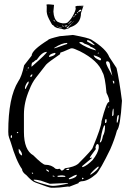

<svg xmlns="http://www.w3.org/2000/svg" viewBox="-20 -842 600 897"><path d="M258.8 -672.9 320.3 -678.7Q390.6 -666 406.2 -657.2Q476.6 -613.3 490.2 -576.2L524.4 -524.4Q537.1 -469.7 549.8 -371.1Q542 -248 526.4 -232.4Q515.6 -191.4 495.1 -144.5Q448.2 -47.9 429.7 -29.3Q390.6 4.9 360.4 4.9Q346.7 7.8 346.7 13.7L303.7 30.3L297.9 29.3Q255.9 35.2 232.4 35.2H219.7Q210 35.2 145.5 10.7Q128.9 4.9 103.5 -23.4Q83 -38.1 83 -51.8Q55.7 -89.8 30.3 -176.8Q19.5 -206.1 19.5 -210.9L18.6 -226.6Q18.6 -386.7 65.4 -461.9Q81.1 -483.4 92.8 -537.1L127.9 -582Q127.9 -607.4 205.1 -655.3Q205.1 -660.2 258.8 -672.9ZM390.6 -654.3H386.7V-648.4Q416 -630.9 421.9 -630.9V-632.8Q400.4 -654.3 390.6 -654.3ZM353.5 -645.5 350.6 -642.6V-641.6Q383.8 -618.2 427.7 -606.4V-608.4Q420.9 -617.2 402.3 -624Q402.3 -628.9 373 -638.7Q367.2 -645.5 357.4 -645.5ZM233.4 -618.2V-616.2Q237.3 -616.2 282.2 -632.8L293.9 -636.7V-641.6Q269.5 -641.6 233.4 -618.2ZM91.8 -307.6V-225.6Q91.8 -140.6 135.7 -116.2Q179.7 -72.3 191.4 -72.3Q220.7 -72.3 239.3 -53.7L248 -51.8L258.8 -53.7L267.6 -44.9H268.6Q274.4 -44.9 283.2 -55.7Q328.1 -62.5 344.7 -76.2Q413.1 -144.5 413.1 -152.3Q454.1 -250 454.1 -275.4Q477.5 -365.2 488.3 -365.2H490.2V-371.1Q490.2 -382.8 477.5 -408.2Q470.7 -486.3 459 -503.9Q438.5 -559.6 353.5 -602.5Q324.2 -616.2 318.4 -616.2H311.5Q267.6 -596.7 263.7 -596.7Q260.7 -596.7 260.7 -588.9Q206.1 -551.8 195.3 -540L147.5 -478.5Q129.9 -456.1 117.2 -422.9Q91.8 -364.3 91.8 -307.6ZM127 -532.2V-531.2H128.9Q199.2 -592.8 199.2 -599.6H198.2Q176.8 -599.6 151.4 -562.5Q146.5 -562.5 135.7 -551.8Q127 -551.8 127 -532.2ZM439.5 -596.7 435.5 -592.8H443.4ZM209 -577.1V-576.2H211.9Q239.3 -583 239.3 -592.8L237.3 -594.7H234.4Q209 -588.9 209 -577.1ZM418 -584Q418 -572.3 445.3 -560.5H449.2Q452.1 -560.5 452.1 -565.4Q452.1 -573.2 418 -584ZM478.5 -555.7 475.6 -551.8V-547.9Q475.6 -540 504.9 -487.3L495.1 -528.3Q495.1 -555.7 480.5 -555.7ZM111.3 -527.3 109.4 -524.4V-522.5H114.3V-527.3ZM107.4 -515.6H104.5V-512.7L107.4 -514.6ZM128.9 -495.1 121.1 -487.3V-483.4H125Q130.9 -483.4 130.9 -494.1V-495.1ZM513.7 -460.9 507.8 -465.8 506.8 -463.9V-462.9L509.8 -452.1H513.7ZM96.7 -434.6V-428.7L100.6 -425.8Q100.6 -430.7 113.3 -453.1L114.3 -460.9H111.3Q101.6 -452.1 96.7 -434.6ZM490.2 -343.8H485.4V-339.8H487.3L490.2 -342.8ZM509.8 -334H507.8Q503.9 -319.3 503.9 -300.8V-299.8H504.9Q510.7 -300.8 510.7 -309.6V-328.1ZM525.4 -273.4V-269.5H529.3Q535.2 -290 535.2 -300.8V-303.7H532.2Q526.4 -303.7 525.4 -273.4ZM470.7 -273.4V-267.6H475.6L478.5 -276.4L476.6 -286.1H475.6Q470.7 -286.1 470.7 -273.4ZM446.3 -176.8H448.2Q455.1 -176.8 460.9 -207Q470.7 -223.6 470.7 -251V-253.9L469.7 -256.8Q460.9 -256.8 449.2 -188.5L448.2 -186.5ZM61.5 -225.6 58.6 -223.6V-222.7L61.5 -219.7H62.5L65.4 -222.7V-223.6L62.5 -225.6ZM33.2 -210.9 30.3 -207V-199.2L32.2 -197.3H34.2L36.1 -203.1V-208ZM425.8 -153.3 427.7 -145.5Q399.4 -108.4 399.4 -104.5H406.2L407.2 -106.4H408.2L409.2 -104.5V-103.5L364.3 -66.4L363.3 -63.5H364.3L365.2 -61.5H367.2Q386.7 -68.4 413.1 -94.7Q437.5 -126 441.4 -150.4V-153.3V-160.2Q441.4 -167 436.5 -168.9H434.6Q429.7 -168.9 425.8 -153.3ZM68.4 -146.5H67.4V-136.7Q67.4 -125 80.1 -116.2H83V-118.2Q83 -131.8 68.4 -146.5ZM402.3 -29.3V-25.4H403.3Q441.4 -50.8 441.4 -63.5H437.5Q415 -45.9 402.3 -29.3ZM290 -49.8V-47.9H300.8L303.7 -51.8V-53.7H300.8Q291 -53.7 290 -49.8ZM195.3 -50.8Q195.3 -43.9 209 -39.1V-40Q209 -47.9 195.3 -50.8ZM130.9 -36.1H128.9V-32.2L131.8 -30.3H134.8V-32.2ZM301.8 -8.8V-4.9H307.6Q338.9 -12.7 338.9 -25.4H337.9Q330.1 -25.4 301.8 -8.8ZM263.7 -22.5 249 -20.5V-15.6H263.7H285.2V-17.6Q285.2 -21.5 272.5 -22.5ZM227.5 -21.5 224.6 -19.5 234.4 -15.6V-17.6Q233.4 -21.5 227.5 -21.5ZM365.2 -11.7 363.3 -8.8V-4.9H367.2L371.1 -8.8L367.2 -11.7ZM137.7 -2.9V-1Q137.7 3.9 170.9 13.7Q211.9 26.4 226.6 26.4Q250 26.4 297.9 15.6V13.7H279.3L212.9 16.6L170.9 2Q151.4 -2.9 137.7 -2.9ZM232.4 -819.3 229.5 -788.1Q231.4 -752.9 249 -740.2Q275.4 -727.5 294.9 -736.3Q311.5 -750 324.2 -775.4Q337.9 -801.8 332 -808.6Q330.1 -812.5 340.8 -814.5Q350.6 -815.4 370.1 -815.4L358.4 -781.2Q358.4 -730.5 308.6 -714.8Q297.9 -707 291 -707L282.2 -704.1Q275.4 -704.1 266.6 -708Q246.1 -709 234.4 -717.8Q228.5 -725.6 224.6 -725.6Q222.7 -726.6 209 -752.9Q196.3 -777.3 198.2 -796.9Q199.2 -815.4 197.3 -819.3Q195.3 -824.2 232.4 -819.3ZM345.7 -787.1V-785.2H347.7L353.5 -789.1Q354.5 -790 358.4 -790L359.4 -791V-792L358.4 -793V-793.9H360.4Q360.4 -794.9 358.4 -796.9Q349.6 -796.9 345.7 -787.1ZM303.7 -721.7H305.7Q306.6 -721.7 326.2 -744.1Q322.3 -742.2 314.5 -732.4Q303.7 -724.6 303.7 -721.7ZM314.5 -744.1H312.5Q296.9 -729.5 296.9 -727.5Q308.6 -735.4 312.5 -741.2L314.5 -743.2ZM303.7 -720.7H301.8L291 -711.9V-710Q300.8 -710 301.8 -718.8Q303.7 -718.8 303.7 -720.7ZM282.2 -721.7Q283.2 -717.8 289.1 -717.8Q294.9 -722.7 294.9 -723.6V-724.6H293.9Q293 -722.7 282.2 -721.7ZM230.5 -749H228.5Q236.3 -740.2 238.3 -740.2V-741.2Q233.4 -749 230.5 -749ZM366.2 -811.5H367.2V-812.5H360.4V-811.5H361.3H362.3H363.3H364.3H365.2ZM330.1 -772.5V-770.5H332Q336.9 -773.4 336.9 -775.4V-776.4H335Q330.1 -774.4 330.1 -772.5ZM270.5 -719.7H269.5Q275.4 -716.8 279.3 -716.8L280.3 -717.8Q276.4 -719.7 270.5 -719.7ZM338.9 -780.3H340.8Q342.8 -780.3 343.8 -784.2V-785.2V-786.1Q339.8 -786.1 338.9 -780.3ZM253.9 -711.9H252.9V-710.9L254.9 -710L268.6 -714.8V-715.8ZM244.1 -721.7Q244.1 -719.7 252 -717.8H252.9Q252 -719.7 244.1 -721.7ZM323.2 -762.7H324.2Q328.1 -765.6 330.1 -768.6Q324.2 -768.6 323.2 -762.7ZM268.6 -726.6Q268.6 -724.6 274.4 -721.7H276.4Q273.4 -724.6 268.6 -726.6ZM302.7 -713.9H305.7L301.8 -710L298.8 -710.9Q301.8 -713.9 302.7 -713.9ZM315.4 -758.8Q315.4 -760.7 318.4 -760.7L319.3 -759.8Q319.3 -757.8 316.4 -757.8ZM211.9 -784.2H210.9Q212.9 -781.2 213.9 -781.2V-782.2ZM323.2 -761.7 320.3 -760.7 321.3 -759.8 323.2 -760.7ZM345.7 -780.3H343.8V-779.3H345.7Z"/></svg>

Font: Love Ya Like A Sister
Style: Regular
Weight: 400
Designer: Kimberly Geswein
Foundry: Kimberly Geswein
Version: Version 1.002 2007